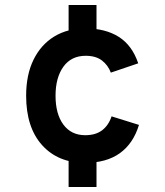

<svg xmlns="http://www.w3.org/2000/svg" viewBox="-20 -732 656 764"><path d="M318 -84Q211 -84 147.5 -154.5Q84 -225 84 -351Q84 -434.5 113.5 -494.5Q143 -554.5 196 -586.8Q249 -619 320 -619Q399.5 -619 452.8 -585.2Q506 -551.5 530 -480L421 -443Q410 -472.5 385.8 -491.2Q361.5 -510 321 -510Q263.5 -510 232.2 -466.5Q201 -423 201 -351Q201 -278.5 232.2 -236.2Q263.5 -194 319 -194Q360.5 -194 386.2 -213.5Q412 -233 424 -269L533 -235Q510.5 -161 457 -122.5Q403.5 -84 318 -84ZM253 12V-98H364V12ZM253 -602V-712H364V-602Z"/></svg>

Font: Overpass Mono Light
Style: Regular
Weight: 300
Monospace: yes
Designer: Delve Withrington, Dave Bailey
Foundry: Delve Fonts LLC
Version: Version 4.000